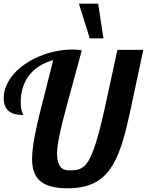

<svg xmlns="http://www.w3.org/2000/svg" viewBox="-25 -1020 801 1047"><path d="M615.2 -748H756.3L689.9 -436Q673.8 -359.9 657.7 -297.6Q641.6 -235.4 621.8 -186Q602.1 -136.7 577.1 -100.6Q552.2 -64.5 519 -40.5Q485.8 -16.6 442.6 -4.9Q399.4 6.8 343.3 6.8Q289.1 6.8 252.2 -3.7Q215.3 -14.2 192.6 -34.4Q169.9 -54.7 159.9 -84.2Q149.9 -113.8 149.9 -151.9Q149.9 -189.5 156.7 -233.9Q163.6 -278.3 174.8 -329.3Q186 -380.4 200.9 -438.2Q215.8 -496.1 231.9 -560.1L265.1 -691.9Q224.1 -681.2 191.4 -660.9Q158.7 -640.6 135.7 -611.6Q112.8 -582.5 100.3 -544.9Q87.9 -507.3 87.9 -461.9Q87.9 -441.9 90.1 -429.9Q92.3 -418 95 -410.9Q97.7 -403.8 99.9 -400.1Q102.1 -396.5 102.1 -393.1Q77.1 -393.1 57.1 -397.9Q37.1 -402.8 23.4 -413.6Q9.8 -424.3 2.4 -441.9Q-4.9 -459.5 -4.9 -484.9Q-4.9 -520 9.8 -553.5Q24.4 -586.9 50 -616.5Q75.7 -646 111.3 -670.4Q147 -694.8 189 -712.6Q231 -730.5 277.8 -740.2Q324.7 -750 373 -750Q385.7 -750 395.5 -749Q405.3 -748 420.9 -745.1Q397.5 -659.2 378.7 -589.6Q359.9 -520 344.7 -464.4Q329.6 -408.7 318.6 -365.5Q307.6 -322.3 300.5 -288.3Q293.5 -254.4 289.8 -228.3Q286.1 -202.1 286.1 -181.2Q286.1 -138.2 301.5 -114.5Q316.9 -90.8 355 -90.8Q376.5 -90.8 394 -94Q411.6 -97.2 427.2 -108.4Q442.9 -119.6 456.8 -142.1Q470.7 -164.6 485.1 -203.4Q499.5 -242.2 514.9 -299.6Q530.3 -356.9 548.3 -439ZM464.4 -811 405.3 -1000H510.3L539.1 -811Z"/></svg>

Font: Lobster
Style: Regular
Weight: 400
Designer: Pablo Impallari
Foundry: Pablo Impallari
Version: Version 1.007; ttfautohint (v1.1) -l 8 -r 50 -G 50 -x 14 -D 